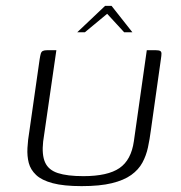

<svg xmlns="http://www.w3.org/2000/svg" viewBox="-20 -631 617 654"><path d="M494 -188Q490 -157 484 -129Q478 -101 465 -77Q452 -53 427 -35Q402 -17 361 -7Q320 3 258 3Q197 3 159.5 -7Q122 -17 103 -35Q84 -53 78 -76Q72 -99 73.5 -127Q75 -155 80 -184L115 -429Q117 -442 119 -448.5Q121 -455 126 -457.5Q131 -460 141 -460H172L127 -149Q122 -104 133.5 -78Q145 -52 177 -41.5Q209 -31 264 -31Q347 -31 387 -58.5Q427 -86 436 -150L480 -460H510Q521 -460 525.5 -457.5Q530 -455 530 -448.5Q530 -442 528 -429ZM243 -521 338 -611H360L431 -521H403L345 -584L269 -521Z"/></svg>

Font: Genos Light
Style: Italic
Weight: 300
Italic angle: -8°
Designer: Robert E. Leuschke
Foundry: Robert E. Leuschke
Version: Version 1.010